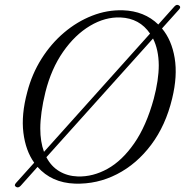

<svg xmlns="http://www.w3.org/2000/svg" viewBox="-20 -755 774 803"><path d="M47 26.5Q37 20.5 47.5 9.5L123 -74.5Q87 -125 77.8 -200.2Q68.5 -275.5 94 -370Q113.5 -445.5 153.5 -509Q193.5 -572.5 247.8 -618.5Q302 -664.5 365 -689.2Q428 -714 494 -712Q584 -709 642 -652.5L709.5 -728Q719.5 -739 729 -732Q738.5 -726 728.5 -715L657.5 -636Q698 -587.5 710.5 -512.5Q723 -437.5 700 -343Q673 -230.5 612.5 -149.8Q552 -69 469.2 -26.5Q386.5 16 293 13Q196 9.5 137 -57L66 22.5Q56 32.5 47 26.5ZM148.5 -217.5Q148.5 -162 164 -120L607.5 -614.5Q564 -678.5 484 -682Q419.5 -684.5 356.5 -647Q293.5 -609.5 244 -538.5Q194.5 -467.5 170 -370Q159 -325.5 153.8 -287.2Q148.5 -249 148.5 -217.5ZM305 -17Q368.5 -15 429.8 -49Q491 -83 541.5 -155.8Q592 -228.5 623 -341.5Q644 -420.5 644 -482.5Q643.5 -547 620 -594L174 -97.5Q194 -59 228 -38.8Q262 -18.5 305 -17Z"/></svg>

Font: Fraunces 72pt Soft Light
Style: Italic
Weight: 300
Italic angle: -16°
Version: Version 1.000;[b76b70a41]